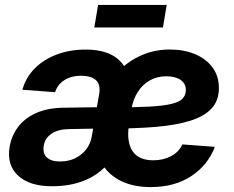

<svg xmlns="http://www.w3.org/2000/svg" viewBox="-20 -759 962 791"><path d="M193.6 8.3Q101.7 8.3 54.4 -35.6Q7.2 -79.6 19.6 -154Q27.3 -199.5 54.2 -235.6Q81.2 -271.7 128.3 -293.1Q175.4 -314.4 243 -315.2Q268.8 -315.5 293.3 -316Q317.8 -316.5 344.1 -316.8Q370.3 -317 401.1 -317.3L388.9 -229.4Q357.6 -229.1 325.4 -228.3Q293.2 -227.6 263.1 -227.1Q219.1 -226.5 192.2 -208.2Q165.3 -189.8 160.3 -159.4Q155.1 -127 172.9 -110.4Q190.8 -93.7 226.9 -93.7Q262.6 -93.7 290.1 -107.3Q317.7 -121 335.3 -144Q352.9 -167.1 357.8 -195.6L388.4 -370.6Q395.2 -408.4 376.5 -427.7Q357.8 -446.9 312.5 -446.9Q286.5 -446.9 264.8 -438.6Q243 -430.2 228.2 -415.2Q213.3 -400.2 207 -379.2L72.3 -389.2Q86.2 -439.6 122.8 -476.7Q159.3 -513.8 213.4 -534.3Q267.5 -554.8 333 -554.8Q396.4 -554.8 438.4 -533.6Q480.4 -512.4 498.3 -472.9Q516.2 -433.4 506.9 -378.5L472.1 -168.1L464.1 -161.2Q449.8 -110.2 413.2 -72.1Q376.7 -34 321.2 -12.8Q265.7 8.3 193.6 8.3ZM600.9 11.7Q522.7 11.7 468.5 -18.6Q414.2 -49 388.7 -105.9Q363.3 -162.9 371.2 -242.1Q376.7 -309.8 402.1 -367Q427.4 -424.1 468.8 -466.3Q510.1 -508.4 563.8 -531.7Q617.4 -555 680 -555Q737.7 -555 783.4 -535.9Q829.1 -516.8 855.4 -481.2Q881.8 -445.7 881.8 -396Q881.8 -345.1 852 -312.5Q822.3 -279.9 764.2 -261.7Q706.1 -243.4 621.2 -236.2Q536.3 -229.1 425.5 -229.1L440.7 -316.6Q534.2 -316.6 593.9 -319.7Q653.6 -322.9 686.6 -331Q719.6 -339.1 732.6 -353.2Q745.6 -367.2 745.6 -388.8Q745.6 -414.7 724 -429.7Q702.4 -444.7 664.9 -444.7Q627.6 -444.7 597.8 -428.1Q567.9 -411.5 548.2 -381Q528.5 -350.6 521.3 -308.7Q517.7 -287.3 514.7 -268.2Q511.6 -249.1 509.9 -233.9Q508.1 -218.6 508.1 -208.2Q508.1 -153.7 534.2 -126.2Q560.3 -98.6 611.6 -98.6Q653.7 -98.6 685.9 -116.3Q718.1 -134 731.3 -164.1L865.3 -154Q836.1 -78.2 767.8 -33.3Q699.6 11.7 600.9 11.7ZM666.9 -738.8 651.2 -645.8H368.5L384.2 -738.8Z"/></svg>

Font: Inter
Style: Italic
Weight: 400
Italic angle: -9.3988°
Designer: Rasmus Andersson
Foundry: rsms
Version: Version 4.001;git-66647c0bb